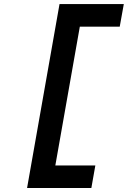

<svg xmlns="http://www.w3.org/2000/svg" viewBox="-20 -818 627 942"><path d="M112.8 104.5 272 -797.9H587.4L567.4 -687H371.6L251.5 -6.3H447.8L428.2 104.5Z"/></svg>

Font: Cascadia Code NF SemiBold
Style: Italic
Weight: 600
Italic angle: -10°
Monospace: yes
Designer: Aaron Bell
Foundry: Saja Typeworks
Version: Version 2404.023; ttfautohint (v1.8.4)